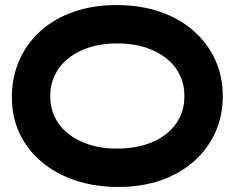

<svg xmlns="http://www.w3.org/2000/svg" viewBox="-20 -720 929 761"><path d="M450 21Q355 21 277 -5.5Q199 -32 143 -80Q87 -128 57 -192.5Q27 -257 27 -335Q27 -414 56.5 -481Q86 -548 140.5 -597Q195 -646 271.5 -673Q348 -700 441 -700Q536 -700 613.5 -673.5Q691 -647 746.5 -598.5Q802 -550 832.5 -484Q863 -418 863 -339Q863 -261 833.5 -195.5Q804 -130 749 -81Q694 -32 618 -5.5Q542 21 450 21ZM444 -131Q506 -131 555.5 -146.5Q605 -162 639.5 -189.5Q674 -217 692.5 -255Q711 -293 711 -339Q711 -385 692.5 -423Q674 -461 639 -489Q604 -517 555 -532.5Q506 -548 445 -548Q384 -548 335 -532.5Q286 -517 251 -489Q216 -461 197.5 -422.5Q179 -384 179 -339Q179 -294 197.5 -255.5Q216 -217 251 -189.5Q286 -162 334.5 -146.5Q383 -131 444 -131Z"/></svg>

Font: Fredoka SemiExpanded SemiBold
Style: Regular
Weight: 600
Width: 6
Designer: Ben Nathan
Foundry: Milena B. Brandão, Ben Nathan
Version: Version 2.001